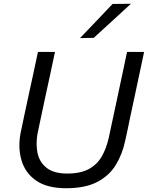

<svg xmlns="http://www.w3.org/2000/svg" viewBox="-20 -989 786 1020"><path d="M331.5 11Q229 11 170.2 -30.8Q111.5 -72.5 93 -142Q83 -178 83 -217Q83 -253.5 91.5 -292.5Q97.5 -322.5 108 -371Q118.5 -419 130 -473.5Q144.5 -541 157 -597.5Q169 -654 181.5 -713H272Q259.5 -654 247.5 -597.5Q235 -541 220.5 -473L182 -292Q174.5 -256.5 174.5 -224.5Q174.5 -200 179 -178Q189.5 -127 228 -97Q266.5 -67 337.5 -67Q408 -67 452.2 -91.2Q496.5 -115.5 521 -158.5Q545.5 -201.5 558 -258L604 -473Q618 -540.5 630.5 -597.5Q642.5 -654 655 -713H745.5Q733 -654 721 -597.5Q709 -541 694.5 -473Q684.5 -427.5 675 -382.5Q665.5 -337.5 658 -300.5Q650 -263.5 645 -241Q630 -169.5 595 -112.5Q560 -55.5 496.2 -22.2Q432.5 11 331.5 11ZM405 -786.5Q449.5 -833 492 -877.5Q534.5 -922 578 -968L675.5 -969Q625 -922.5 576 -877.5Q526.5 -832.5 478 -788Z"/></svg>

Font: Heraclito
Style: Italic
Weight: 400
Italic angle: -12°
Designer: Kostas Bartsokas (font) & Cristiano Sobral (main changes)
Foundry: Kostas Bartsokas (font) & Cristiano Sobral (main changes)
Version: Version 1.00;July 8, 2020;FontCreator 13.0.0.2655 64-bit